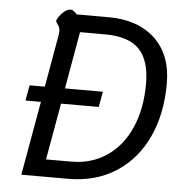

<svg xmlns="http://www.w3.org/2000/svg" viewBox="-52 -768 774 817"><g transform="rotate(5 335.5 -359.0)"><path d="M652 -440Q652 -310 605.5 -210.5Q559 -111 472.5 -55.5Q386 0 269 0H69L125 -316H59L71 -382H136L176 -609Q177 -614 177 -622Q177 -638 168.5 -649Q160 -660 160 -665Q160 -671 169 -684Q178 -697 191 -707.5Q204 -718 217 -718Q230 -718 244 -700H381Q506 -700 579 -631.5Q652 -563 652 -440ZM564 -432Q564 -531 518.5 -578.5Q473 -626 371 -626H265L222 -382H384L372 -316H211L168 -74H276Q362 -74 427.5 -118.5Q493 -163 528.5 -244Q564 -325 564 -432Z"/></g></svg>

Font: Niramit
Style: Italic
Weight: 400
Italic angle: -10°
Version: Version 1.000; ttfautohint (v1.6)